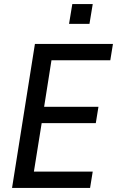

<svg xmlns="http://www.w3.org/2000/svg" viewBox="-20 -920 573 940"><path d="M39 0 151 -705H533L520 -625H232L196 -397H462L449 -317H184L146 -80H434L421 0ZM318 -803 334 -900H434L418 -803Z"/></svg>

Font: Nunito Sans 10pt Condensed SemiBold
Style: Italic
Weight: 600
Width: 3
Italic angle: -9°
Designer: Vernon Adams
Foundry: Vernon Adams
Version: Version 3.101;gftools[0.9.27]